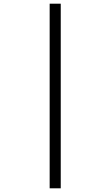

<svg xmlns="http://www.w3.org/2000/svg" viewBox="-20 -780 599 1040"><path d="M249 240H309V-760H249Z"/></svg>

Font: Noto Fangsong KSS Vertical
Style: Regular
Weight: 400
Designer: LIU Zhao, ZHANG Congyu, Kushim JIANG
Foundry: Guyu Beijing Co. Ltd.
Version: Version 1.000;November 16, 2022;FontCreator 11.5.0.2427 64-b